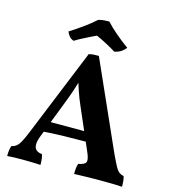

<svg xmlns="http://www.w3.org/2000/svg" viewBox="-127 -987 966 1092"><g transform="rotate(15 355.5 -441.5)"><path d="M373.7 -682 603.3 -166.8Q624 -122.5 636.5 -99.6Q649.1 -76.8 660.6 -68.8Q672.1 -60.8 686.6 -58.3Q690.6 -45.3 692.1 -30.3Q693.6 -15.3 693.6 3Q678.4 1.5 652.2 1Q626 0.5 599.6 0.2Q573.2 0 557.2 0Q545.2 0 525.2 0.2Q505.3 0.5 483.1 1Q460.9 1.5 441.6 2Q422.4 2.5 411.3 3Q411.3 -17.4 413 -31.8Q414.8 -46.1 418.8 -58.3Q455.6 -64.8 462.6 -80.2Q469.6 -95.5 452.2 -135.2L347.6 -376.7Q327.3 -422.8 314.2 -462Q301.1 -501.1 290.2 -542.8H311.9Q299.9 -500.1 286.8 -459.8Q273.6 -419.4 256.8 -377.2L168.9 -149.6Q153.7 -109.9 161.6 -86.1Q169.6 -62.3 205.9 -58.3Q209.9 -45.6 211.7 -30.4Q213.4 -15.3 213.4 3Q202.4 2 183.6 1.5Q164.7 1 144.3 0.5Q124 0 107 0Q82 0 56.8 0.7Q31.7 1.5 17.2 3Q17.2 -13.8 18.9 -28.7Q20.7 -43.6 25.7 -57.8Q42.7 -61.3 54.7 -70.8Q66.7 -80.2 78.4 -102Q90.2 -123.7 105.7 -162.1L315.3 -677Q330.6 -680.5 343.2 -681.3Q355.9 -682 373.7 -682ZM426.5 -247.2 441.8 -191.8Q374.8 -191.8 301.2 -190Q227.6 -188.2 160.3 -183.1L175.8 -247.2ZM213.5 -728Q196.6 -732 185.5 -745.8Q174.5 -759.7 170.9 -771.9Q207.5 -794.4 247 -822.9Q286.6 -851.3 316.6 -878.7Q331.4 -883.3 347.9 -884.8Q364.4 -886.4 380.3 -886.4Q406.4 -858.4 441 -828.4Q475.5 -798.5 517.6 -768.1Q506.9 -753.8 491.4 -743.4Q475.8 -733 452.3 -727.9Q426.4 -743.8 394.7 -760.7Q363 -777.6 333.4 -790.6Q318.4 -783.6 295.8 -772.4Q273.2 -761.3 250.8 -749.6Q228.5 -738 213.5 -728Z"/></g></svg>

Font: Vollkorn
Style: Regular
Weight: 400
Designer: Friedrich Althausen
Foundry: Friedrich Althausen
Version: Version 5.001